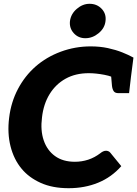

<svg xmlns="http://www.w3.org/2000/svg" viewBox="-20 -982 722 1010"><path d="M341 8Q256 8 194 -20Q132 -48 94 -94Q53 -143 35.5 -212Q18 -281 28 -362Q38 -445 74.5 -514Q111 -583 167 -632Q224 -682 299.5 -710Q375 -738 457 -738Q506 -738 547.5 -729Q589 -720 623 -706.5Q657 -693 682 -679L669 -578L601 -561Q574 -580 529 -588.5Q484 -597 447 -597Q377 -597 325 -568Q273 -539 241 -487Q209 -435 201 -365Q192 -296 210 -243.5Q228 -191 269.5 -161Q311 -131 374 -131Q410 -131 444 -142Q478 -153 509 -177Q515 -182 522.5 -185.5Q530 -189 538 -189Q544 -189 550 -186.5Q556 -184 560 -179L618 -108Q567 -50 496.5 -21Q426 8 341 8ZM563 -600 669 -578 659 -492H603Q585 -492 578 -502.5Q571 -513 569 -531ZM429 -781Q392 -781 368 -807.5Q344 -834 348 -871Q353 -909 384 -935.5Q415 -962 451 -962Q490 -962 515 -935.5Q540 -909 535 -871Q531 -834 499 -807.5Q467 -781 429 -781Z"/></svg>

Font: Aleo Black
Style: Italic
Weight: 900
Italic angle: -7°
Designer: Alessio Laiso
Foundry: Alessio Laiso
Version: Version 2.001;gftools[0.9.29]